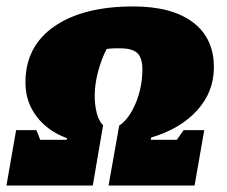

<svg xmlns="http://www.w3.org/2000/svg" viewBox="-22 -576 704 596"><path d="M-2 0 28 -172H91L103 -142H185L186 -147Q126 -169 91.5 -214.5Q57 -260 57 -320Q57 -432 146.5 -494Q236 -556 392 -556Q511 -556 576.5 -507Q642 -458 642 -367Q642 -291 590 -233.5Q538 -176 447 -149L446 -142H527L548 -172H612L582 0H315L348 -186Q379 -207 399.5 -256.5Q420 -306 420 -361Q420 -396 404.5 -411Q389 -426 351 -426Q343 -426 334.5 -426Q326 -426 309 -424Q293 -393 282.5 -354Q272 -315 272 -279Q272 -249 278.5 -224.5Q285 -200 298 -187L266 0Z"/></svg>

Font: Piazzolla SC Black
Style: Italic
Weight: 900
Italic angle: -11.3°
Designer: Juan Pablo del Peral
Foundry: Huerta Tipografica
Version: Version 1.330